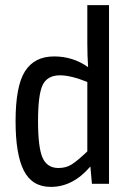

<svg xmlns="http://www.w3.org/2000/svg" viewBox="-20 -720 505 752"><path d="M407 -700V0H340L334 -68Q266 12 179 12Q106 12 73.5 -51.5Q41 -115 41 -245Q41 -383 78 -441Q115 -499 192 -499Q266 -499 325 -457Q322 -504 322 -550V-700ZM209 -62Q238 -62 260 -75.5Q282 -89 322 -127V-399Q257 -425 215 -425Q166 -425 147.5 -388Q129 -351 129 -246Q129 -141 147 -101.5Q165 -62 209 -62Z"/></svg>

Font: exo2condensed_r
Style: Regular
Weight: 400
Width: 3
Designer: Natanael Gama
Version: Version 1.001;PS 001.001;hotconv 1.0.70;makeotf.lib2.5.58329